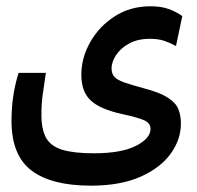

<svg xmlns="http://www.w3.org/2000/svg" viewBox="-20 -417 626 611"><path d="M269 173.8Q144 173.8 80.3 125.7Q16.6 77.6 16.6 -32.7Q16.6 -70.3 21.7 -107.7Q26.9 -145 39.1 -185.1H126Q119.6 -143.6 115.7 -114.5Q111.8 -85.4 111.8 -52.2Q111.8 -4.9 126.7 21.7Q141.6 48.3 178.2 59.6Q214.8 70.8 278.8 70.8Q366.2 70.8 412.6 47.1Q459 23.4 459 -6.8Q459 -23.9 441.4 -33Q423.8 -42 368.2 -54.2Q298.8 -69.3 268.8 -97.2Q238.8 -125 238.8 -179.2Q238.8 -232.9 267.1 -283Q295.4 -333 345 -365Q394.5 -397 459 -397Q492.7 -397 516.6 -388.4Q540.5 -379.9 560.1 -365.7L540 -270.5Q522.5 -280.3 503.2 -286.9Q483.9 -293.5 457.5 -293.5Q417.5 -293.5 390.1 -278.1Q362.8 -262.7 348.9 -241Q335 -219.2 335 -199.7Q335 -183.1 343.5 -173.1Q352.1 -163.1 374.5 -155Q397 -147 439 -135.7Q488.8 -122.6 513.9 -106.4Q539.1 -90.3 547.4 -70.1Q555.7 -49.8 555.7 -23.9Q555.7 26.9 523.2 72Q490.7 117.2 427 145.5Q363.3 173.8 269 173.8Z"/></svg>

Font: Cascadia Mono PL
Style: Regular
Weight: 400
Monospace: yes
Designer: Aaron Bell
Foundry: Saja Typeworks
Version: Version 2404.023; ttfautohint (v1.8.4)